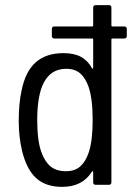

<svg xmlns="http://www.w3.org/2000/svg" viewBox="-20 -720 524 748"><path d="M474 -607V-580Q474 -570 464 -570H418Q414 -570 414 -566V-10Q414 0 404 0H353Q343 0 343 -10V-50Q343 -53 341.5 -53Q340 -53 338 -51Q301 8 222 8Q159 8 121.5 -25.5Q84 -59 66 -132Q53 -187 53 -248Q53 -318 64 -367Q79 -442 119.5 -477.5Q160 -513 227 -513Q269 -513 295.5 -498.5Q322 -484 338 -455Q339 -452 341 -452.5Q343 -453 343 -456V-566Q343 -570 339 -570H192Q182 -570 182 -580V-607Q182 -617 192 -617H339Q343 -617 343 -621V-690Q343 -700 353 -700H404Q414 -700 414 -690V-621Q414 -617 418 -617H464Q474 -617 474 -607ZM341 -253Q341 -335 325 -382Q313 -416 292.5 -434Q272 -452 238 -452Q172 -452 144 -384Q125 -334 125 -253Q125 -172 141 -128Q154 -91 176.5 -72Q199 -53 237 -53Q272 -53 293 -72Q314 -91 326 -127Q341 -172 341 -253Z"/></svg>

Font: Barlow Semi Condensed
Style: Regular
Weight: 400
Width: 4
Designer: Jeremy Tribby
Foundry: Tribby Type
Version: Version 1.408;December 10, 2018;FontCreator 11.5.0.2430 64-b